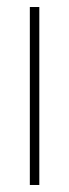

<svg xmlns="http://www.w3.org/2000/svg" viewBox="-20 -507 198 547"><path d="M65 20V-487H92V20Z"/></svg>

Font: LINE Seed Sans KR Thin
Style: Regular
Weight: 250
Designer: LINE BX Design & Sandoll Inc & Dalton Maag Ltd
Foundry: Sandoll Inc.
Version: Version 1.000